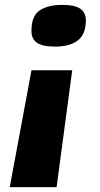

<svg xmlns="http://www.w3.org/2000/svg" viewBox="-20 -575 411 787"><path d="M276 -287 212 192H20L109 -287ZM332 -490Q331 -433 298 -408.5Q265 -384 206 -384Q153 -384 130.5 -400.5Q108 -417 109 -450Q109 -510 143 -532.5Q177 -555 234 -555Q287 -555 309.5 -539Q332 -523 332 -490Z"/></svg>

Font: Georama ExtraExtended
Style: Bold Italic
Weight: 700
Width: 8
Italic angle: -9°
Designer: Jean-Baptiste Levee
Foundry: Production Type
Version: Version 1.000